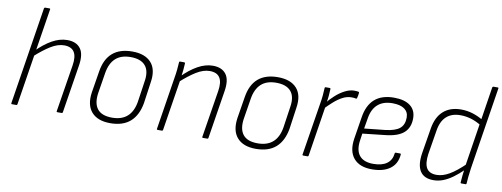

<svg xmlns="http://www.w3.org/2000/svg" viewBox="-58 -986 3402 1300"><g transform="rotate(10 1642.5 -336.0)"><path d="M57 0Q51 0 52 -7L158 -677Q160 -683 165 -683H194Q202 -683 200 -677L94 -7Q93 0 87 0ZM370 0Q363 0 364 -6L416 -330Q436 -454 337 -454Q293 -454 244.5 -424Q196 -394 139 -342L144 -382Q195 -434 247.5 -463.5Q300 -493 352 -493Q414 -493 443 -454Q472 -415 458 -333L406 -6Q405 0 399 0Z M734 11Q647 11 605 -37Q563 -85 576 -173L600 -321Q627 -493 799 -493Q886 -493 928.5 -446Q971 -399 957 -310L936 -162Q921 -77 871 -33Q821 11 734 11ZM740 -28Q806 -28 844.5 -62.5Q883 -97 894 -165L915 -308Q927 -380 895.5 -417Q864 -454 794 -454Q728 -454 690.5 -419.5Q653 -385 642 -317L619 -174Q609 -103 639 -65.5Q669 -28 740 -28Z M1371 0Q1364 0 1365 -6L1417 -330Q1437 -454 1338 -454Q1294 -454 1245.5 -424Q1197 -394 1140 -342L1145 -382Q1196 -434 1248.5 -463.5Q1301 -493 1353 -493Q1415 -493 1444 -454Q1473 -415 1459 -333L1407 -6Q1406 0 1400 0ZM1059 0Q1052 0 1053 -6L1110 -367Q1115 -395 1118 -424.5Q1121 -454 1122 -476Q1122 -482 1128 -482H1157Q1162 -482 1163 -476Q1162 -456 1159.5 -428.5Q1157 -401 1153 -377L1152 -365L1095 -6Q1094 0 1088 0Z M1735 11Q1648 11 1606 -37Q1564 -85 1577 -173L1601 -321Q1628 -493 1800 -493Q1887 -493 1929.5 -446Q1972 -399 1958 -310L1937 -162Q1922 -77 1872 -33Q1822 11 1735 11ZM1741 -28Q1807 -28 1845.5 -62.5Q1884 -97 1895 -165L1916 -308Q1928 -380 1896.5 -417Q1865 -454 1795 -454Q1729 -454 1691.5 -419.5Q1654 -385 1643 -317L1620 -174Q1610 -103 1640 -65.5Q1670 -28 1741 -28Z M2060 0Q2053 0 2054 -6L2112 -368Q2117 -396 2119.5 -423.5Q2122 -451 2123 -476Q2123 -482 2129 -482H2157Q2163 -482 2163 -477Q2162 -455 2160 -429Q2158 -403 2152 -376L2151 -357L2096 -6Q2095 0 2089 0ZM2138 -334 2145 -377Q2167 -404 2196.5 -431Q2226 -458 2259.5 -475.5Q2293 -493 2325 -493Q2345 -493 2355 -490Q2357 -489 2357.5 -487.5Q2358 -486 2358 -483Q2357 -475 2355.5 -465Q2354 -455 2351 -446Q2349 -440 2343 -442Q2338 -444 2331 -444.5Q2324 -445 2313 -445Q2282 -445 2252 -429Q2222 -413 2194 -388Q2166 -363 2138 -334Z M2533 11Q2448 11 2407.5 -37Q2367 -85 2380 -172L2404 -322Q2417 -408 2465.5 -450.5Q2514 -493 2598 -493Q2671 -493 2710 -463Q2749 -433 2749 -377Q2749 -313 2709 -277.5Q2669 -242 2582 -233L2428 -216L2421 -168Q2411 -99 2440.5 -63Q2470 -27 2536 -27Q2595 -27 2628.5 -51Q2662 -75 2667 -121Q2667 -128 2674 -128H2704Q2709 -128 2709 -122Q2704 -57 2658 -23Q2612 11 2533 11ZM2434 -252 2576 -267Q2645 -275 2675 -300Q2705 -325 2705 -375Q2705 -413 2676.5 -433.5Q2648 -454 2594 -454Q2531 -454 2493.5 -421Q2456 -388 2446 -323Z M2956 11Q2891 11 2864 -31.5Q2837 -74 2850 -157L2878 -328Q2891 -410 2937.5 -451.5Q2984 -493 3059 -493Q3101 -493 3139.5 -481Q3178 -469 3214 -447L3209 -409Q3170 -433 3134 -443.5Q3098 -454 3061 -454Q3001 -454 2965 -421Q2929 -388 2919 -322L2892 -157Q2883 -92 2902 -60Q2921 -28 2971 -28Q3013 -28 3058.5 -54.5Q3104 -81 3164 -139L3158 -98Q3120 -61 3086.5 -37Q3053 -13 3021 -1Q2989 11 2956 11ZM3146 0Q3141 0 3141 -6Q3142 -28 3145 -53.5Q3148 -79 3151 -101L3153 -121L3240 -677Q3242 -683 3248 -683H3276Q3284 -683 3282 -677L3193 -112Q3188 -78 3185.5 -51.5Q3183 -25 3182 -7Q3182 0 3176 0Z"/></g></svg>

Font: Sofia Sans Semi Condensed ExtraLight
Style: Italic
Weight: 250
Italic angle: -9°
Version: Version 4.100